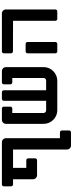

<svg xmlns="http://www.w3.org/2000/svg" viewBox="610 -1236 771 2031"><g transform="rotate(-90 995.5 -220.5)"><path d="M429 102V-468H235V-328H315Q324 -328 330 -322Q336 -316 336 -307V-235Q336 -226 330 -220Q324 -214 315 -214H158Q140 -214 127.5 -226.5Q115 -239 115 -257V-468H61Q52 -468 46 -474Q40 -480 40 -489V-565Q40 -574 46 -580Q52 -586 61 -586H506Q524 -586 536.5 -573.5Q549 -561 549 -543V28H610Q619 28 625 34Q631 40 631 49V124Q631 133 625 139Q619 145 610 145H472Q454 145 441.5 132.5Q429 120 429 102Z M1301 -543V-146Q1301 -106 1281.5 -72.5Q1262 -39 1228 -19.5Q1194 0 1154 0H847Q807 0 773.5 -19.5Q740 -39 720.5 -72.5Q701 -106 701 -146V-543Q701 -561 713.5 -573.5Q726 -586 744 -586H862Q871 -586 877 -580Q883 -574 883 -565V-497Q883 -488 877 -482Q871 -476 862 -476H816V-145Q816 -134 824 -126Q832 -118 843 -118H945V-565Q945 -574 951 -580Q957 -586 966 -586H1035Q1044 -586 1050 -580Q1056 -574 1056 -565V-118H1158Q1170 -118 1178 -126Q1186 -134 1186 -145V-476H1140Q1131 -476 1125 -482Q1119 -488 1119 -497V-565Q1119 -574 1125 -580Q1131 -586 1140 -586H1258Q1276 -586 1288.5 -573.5Q1301 -561 1301 -543Z M1791 -21V-468L1468 -469Q1459 -469 1453 -475Q1447 -481 1447 -490V-565Q1447 -574 1453 -580Q1459 -586 1468 -586H1868Q1886 -586 1898.5 -573.5Q1911 -561 1911 -543V-21Q1911 -12 1905 -6Q1899 0 1890 0H1812Q1803 0 1797 -6Q1791 -12 1791 -21ZM1447 -21V-314Q1447 -323 1453 -329Q1459 -335 1468 -335H1546Q1555 -335 1561 -329Q1567 -323 1567 -314V-21Q1567 -12 1561 -6Q1555 0 1546 0H1468Q1459 0 1453 -6Q1447 -12 1447 -21Z"/></g></svg>

Font: Miriam Libre
Style: Bold
Weight: 700
Designer: Michal Sahar
Foundry: Hagilda
Version: Version 1.001